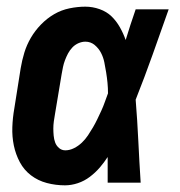

<svg xmlns="http://www.w3.org/2000/svg" viewBox="-20 -548 540 576"><path d="M175 8Q147 8 120.5 1Q94 -6 73 -22Q52 -38 39.5 -61.5Q27 -85 21.5 -111.5Q16 -138 17 -166.5Q18 -195 23 -223L42 -343Q46 -367 53 -390Q60 -413 72.5 -434.5Q85 -456 103 -474.5Q121 -493 142.5 -505.5Q164 -518 188.5 -523Q213 -528 236 -528Q258 -528 279 -520.5Q300 -513 314.5 -499Q329 -485 339.5 -466.5Q350 -448 357 -428Q364 -451 371.5 -474Q379 -497 387 -520H486Q462 -452 438 -384.5Q414 -317 387 -249Q392 -187 395 -124.5Q398 -62 402 0H303Q303 -19 303 -38.5Q303 -58 303 -77Q292 -60 279 -45Q266 -30 249.5 -17.5Q233 -5 213.5 1.5Q194 8 175 8ZM176 -97Q189 -97 202 -103.5Q215 -110 225.5 -120Q236 -130 244 -142Q252 -154 259 -166Q266 -178 272 -190.5Q278 -203 284 -216Q290 -229 294.5 -242Q299 -255 304 -268Q304 -284 302.5 -299.5Q301 -315 298.5 -330.5Q296 -346 293 -361Q290 -376 283 -389.5Q276 -403 264 -413Q252 -423 236 -423Q226 -423 215.5 -418.5Q205 -414 197 -405.5Q189 -397 184 -387.5Q179 -378 175 -367.5Q171 -357 169 -347Q167 -337 165 -326L145 -206Q143 -195 141.5 -184Q140 -173 140 -162.5Q140 -152 141 -141Q142 -130 145.5 -120.5Q149 -111 157 -104Q165 -97 176 -97Z"/></svg>

Font: Iosevka Curly Extrabold
Style: Italic
Weight: 800
Italic angle: -9°
Monospace: yes
Designer: Belleve Invis
Foundry: Belleve Invis
Version: Version 22.1.2; ttfautohint (v1.8.4)